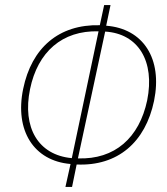

<svg xmlns="http://www.w3.org/2000/svg" viewBox="-20 -734 654 754"><path d="M237 0H263L281 -88C442 -81 551 -175 585 -338C619 -504 542 -622 397 -633L414 -714H389L372 -635C211 -639 104 -546 71 -385C37 -221 113 -102 257 -90ZM98 -384C128 -530 224 -615 367 -611L262 -113C130 -125 67 -233 98 -384ZM558 -340C527 -193 431 -107 286 -112L393 -610C523 -602 589 -494 558 -340Z"/></svg>

Font: Noto Sans Condensed Thin
Style: Italic
Weight: 100
Width: 3
Italic angle: -12°
Designer: Monotype Design Team
Foundry: Monotype Imaging Inc.
Version: Version 2.013